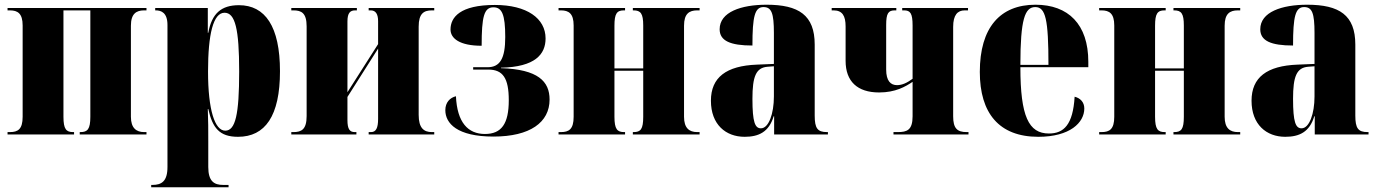

<svg xmlns="http://www.w3.org/2000/svg" viewBox="-20 -570 5844 814"><path d="M12 0H294V-10H290C261 -10 249 -22 249 -75V-526H363V-75C363 -22 351 -10 321 -10H318V0H601V-10H591C558 -10 535 -27 535 -75V-461C535 -512 558 -526 591 -526H601V-536H12V-526H22C55 -526 76 -513 76 -462V-75C76 -22 56 -10 22 -10H12Z M621 224H949V214H926C888 214 863 199 863 138V29C863 -17 863 -62 861 -108H863C881 -28 910 10 989 10C1104 10 1167 -78 1167 -268C1167 -458 1104 -548 993 -548C918 -548 878 -513 863 -431H861V-536H638V-526H640C664 -526 690 -516 690 -464V138C690 199 665 214 626 214H621ZM935 -16C891 -16 862 -103 862 -267C862 -425 884 -516 932 -516C977 -516 994 -447 994 -267C994 -84 978 -16 935 -16Z M1215 0H1491V-10H1484C1463 -10 1453 -22 1453 -61V-159L1583 -364V-66C1583 -27 1574 -10 1553 -10H1543V0H1821V-10H1811C1777 -10 1755 -27 1755 -83V-457C1755 -513 1777 -526 1811 -526H1821V-536H1543V-526H1552C1573 -526 1583 -510 1583 -480V-383L1453 -179V-479C1453 -516 1465 -526 1486 -526H1493V-536H1215V-526H1224C1258 -526 1280 -515 1280 -458V-78C1280 -21 1258 -10 1224 -10H1215Z M2072 9C2227 9 2310 -51 2310 -148C2310 -225 2261 -276 2104 -281V-283C2249 -286 2293 -340 2293 -407C2293 -492 2214 -549 2078 -549C1931 -549 1890 -497 1890 -445C1890 -407 1929 -376 2022 -376C2022 -499 2032 -539 2072 -539C2108 -539 2122 -509 2122 -413C2122 -322 2100 -285 2047 -285H1986V-275H2050C2112 -275 2137 -239 2137 -145C2137 -45 2106 -2 2036 -2C1964 -2 1918 -51 1913 -162C1888 -156 1868 -136 1868 -103C1868 -47 1918 9 2072 9Z M2348 0H2630V-10H2626C2597 -10 2585 -22 2585 -75V-270H2707V-75C2707 -22 2696 -10 2666 -10H2663V0H2946V-10H2936C2902 -10 2880 -27 2880 -75V-461C2880 -512 2902 -526 2936 -526H2946V-536H2663V-526H2666C2696 -526 2707 -513 2707 -462V-280H2585V-461C2585 -512 2595 -526 2625 -526H2630V-536H2348V-526H2358C2391 -526 2412 -513 2412 -462V-75C2412 -22 2392 -10 2358 -10H2348Z M3137 10C3196 10 3240 -10 3260 -77H3262V0H3490V-10H3486C3446 -10 3434 -26 3434 -80V-381C3434 -506 3366 -550 3230 -550C3122 -550 3031 -519 3031 -446C3031 -397 3076 -377 3170 -377C3170 -501 3180 -540 3217 -540C3251 -540 3261 -514 3261 -430V-299L3189 -296C3059 -291 2994 -242 2994 -143C2994 -42 3057 10 3137 10ZM3206 -26C3181 -26 3170 -52 3170 -151C3170 -246 3185 -283 3234 -287L3261 -289V-161C3261 -88 3239 -26 3206 -26Z M3768 0H4086V-10H4078C4038 -10 4021 -26 4021 -77V-456C4021 -507 4040 -526 4070 -526H4084V-536H3805V-526H3813C3839 -526 3849 -514 3849 -462V-236C3826 -219 3805 -209 3783 -209C3756 -209 3737 -227 3737 -275V-464C3737 -513 3746 -526 3773 -526H3780V-536H3506V-526H3514C3551 -526 3565 -503 3565 -458V-312C3565 -225 3615 -178 3707 -178C3777 -178 3819 -203 3849 -223V-77C3849 -18 3825 -10 3786 -10H3768Z M4382 10C4516 10 4577 -50 4577 -110C4577 -137 4560 -154 4536 -160C4529 -41 4490 -4 4427 -4C4341 -4 4306 -77 4306 -285H4594V-308C4594 -467 4509 -550 4370 -550C4220 -550 4134 -453 4134 -265C4134 -91 4215 10 4382 10ZM4425 -295H4306C4306 -488 4325 -540 4369 -540C4413 -540 4425 -488 4425 -295Z M4640 0H4922V-10H4918C4889 -10 4877 -22 4877 -75V-270H4999V-75C4999 -22 4988 -10 4958 -10H4955V0H5238V-10H5228C5194 -10 5172 -27 5172 -75V-461C5172 -512 5194 -526 5228 -526H5238V-536H4955V-526H4958C4988 -526 4999 -513 4999 -462V-280H4877V-461C4877 -512 4887 -526 4917 -526H4922V-536H4640V-526H4650C4683 -526 4704 -513 4704 -462V-75C4704 -22 4684 -10 4650 -10H4640Z M5429 10C5488 10 5532 -10 5552 -77H5554V0H5782V-10H5778C5738 -10 5726 -26 5726 -80V-381C5726 -506 5658 -550 5522 -550C5414 -550 5323 -519 5323 -446C5323 -397 5368 -377 5462 -377C5462 -501 5472 -540 5509 -540C5543 -540 5553 -514 5553 -430V-299L5481 -296C5351 -291 5286 -242 5286 -143C5286 -42 5349 10 5429 10ZM5498 -26C5473 -26 5462 -52 5462 -151C5462 -246 5477 -283 5526 -287L5553 -289V-161C5553 -88 5531 -26 5498 -26Z"/></svg>

Font: Noto Serif Display Condensed Black
Style: Regular
Weight: 900
Width: 3
Designer: Monotype Design Team
Foundry: Monotype Imaging Inc.
Version: Version 2.009